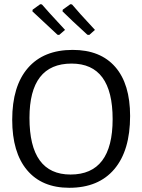

<svg xmlns="http://www.w3.org/2000/svg" viewBox="-20 -884 675 912"><path d="M289 -742 261 -718 253 -719Q153 -812 134 -830L135 -838L171 -864L179 -863Q198 -840 289 -742ZM431 -742 404 -718 395 -719Q314 -793 277 -830L278 -838L314 -864L322 -863Q350 -829 431 -742ZM325 -647Q457 -647 527.5 -566Q598 -485 598 -333Q598 -169 523 -80.5Q448 8 309 8Q179 8 108.5 -76Q38 -160 38 -315Q38 -475 112.5 -561Q187 -647 325 -647ZM320 -582Q120 -582 120 -324Q120 -55 315 -55Q515 -55 515 -318Q515 -582 320 -582Z"/></svg>

Font: Alegreya Sans SC
Style: Regular
Weight: 400
Designer: Juan Pablo del Peral
Foundry: Huerta Tipografica
Version: Version 2.007